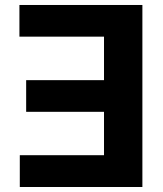

<svg xmlns="http://www.w3.org/2000/svg" viewBox="-20 -747 652 767"><path d="M57.6 -727.1H548.8V0H59.1V-127H395.5V-300.3H84.5V-426.8H395.5V-600.6H57.6Z"/></svg>

Font: My Font
Style: Bold
Weight: 500
Designer: Rasmus Andersson
Foundry: rsms
Version: Version 0.001